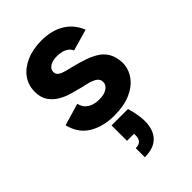

<svg xmlns="http://www.w3.org/2000/svg" viewBox="-227 -596 942 942"><g transform="rotate(-45 244.0 -125.0)"><path d="M310 31Q318 60 322.5 85Q327 110 327 131Q327 191 295.5 224Q264 257 201 257V194Q224 194 234.5 182.5Q245 171 245 150V138H196V31ZM152 -163Q158 -138 172.5 -125Q187 -112 205.5 -106.5Q224 -101 243 -101Q278 -101 298 -114.5Q318 -128 318 -149Q318 -167 304 -177.5Q290 -188 268.5 -194Q247 -200 223 -205Q196 -212 165.5 -220.5Q135 -229 108 -245Q81 -261 63.5 -286.5Q46 -312 46 -351Q46 -398 71 -432.5Q96 -467 141.5 -487Q187 -507 247 -507Q318 -507 367 -477Q416 -447 438 -391L326 -359Q320 -373 308 -382Q296 -391 279.5 -395Q263 -399 246 -399Q217 -399 198 -387.5Q179 -376 179 -356Q179 -344 186 -336.5Q193 -329 205.5 -324Q218 -319 234.5 -315Q251 -311 271 -306Q302 -298 333.5 -287.5Q365 -277 391.5 -261Q418 -245 434 -218Q450 -191 452 -150Q452 -106 427 -70.5Q402 -35 355 -14Q308 7 241 7Q163 7 108.5 -26Q54 -59 37 -129Z"/></g></svg>

Font: Albert Sans
Style: Bold
Weight: 700
Designer: Andreas Rasmussen
Foundry: a.Foundry
Version: Version 1.025